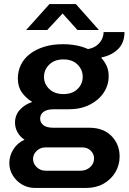

<svg xmlns="http://www.w3.org/2000/svg" viewBox="-20 -739 634 947"><path d="M153 188Q118 188 89.5 171.5Q61 155 43.5 127Q26 99 26 66Q26 29 46 -2.5Q66 -34 101 -50Q79 -64 66.5 -86.5Q54 -109 54 -134Q54 -171 78 -197.5Q102 -224 139 -236Q108 -255 88 -283Q68 -311 68 -352Q68 -388 83 -419Q98 -450 127 -472.5Q156 -495 197 -508Q238 -521 290 -521Q325 -521 356.5 -515Q388 -509 414 -497Q441 -502 458 -515.5Q475 -529 483 -546.5Q491 -564 491 -581H594Q594 -527 561.5 -496Q529 -465 481 -456L480 -453Q495 -437 505.5 -415Q516 -393 516 -363Q516 -319 491.5 -282Q467 -245 422.5 -222.5Q378 -200 318 -200H243Q212 -200 195 -187.5Q178 -175 178 -154Q178 -135 193.5 -122Q209 -109 243 -109H420Q490 -109 530 -68Q570 -27 570 33Q570 75 549 110.5Q528 146 491 167Q454 188 405 188ZM205 103H378Q405 103 424.5 85.5Q444 68 444 43Q444 20 427.5 4Q411 -12 386 -12H205Q179 -12 161 5Q143 22 143 45Q143 68 161 85.5Q179 103 205 103ZM293 -275Q337 -275 362.5 -300Q388 -325 388 -360Q388 -395 362.5 -420.5Q337 -446 293 -446Q249 -446 223 -420.5Q197 -395 197 -360Q197 -325 223 -300Q249 -275 293 -275ZM109 -591 224 -719H354L468 -591H362L272 -691H306L213 -591Z"/></svg>

Font: Chivo Medium SemiBold
Style: Regular
Weight: 600
Version: Version 2.002